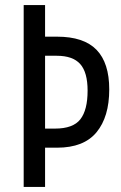

<svg xmlns="http://www.w3.org/2000/svg" viewBox="-20 -734 476 754"><path d="M409 -383Q409 -275 359 -214.5Q309 -154 204 -154H157V0H73V-714H157V-590H204Q309 -590 359 -538.5Q409 -487 409 -383ZM196 -229Q267 -229 295.5 -265.5Q324 -302 324 -378Q324 -450 295 -482.5Q266 -515 203 -515H157V-229Z"/></svg>

Font: Noto Sans Lao UI ExtCond
Style: Regular
Weight: 400
Width: 2
Designer: Monotype Design Team
Foundry: Monotype Imaging Inc.
Version: Version 2.000; ttfautohint (v1.8.4.7-5d5b)